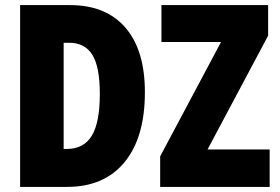

<svg xmlns="http://www.w3.org/2000/svg" viewBox="-20 -734 1100 754"><path d="M243 0H59V-714H255Q396 -714 472.5 -625.5Q549 -537 549 -372Q549 -194 469 -97Q389 0 243 0ZM252 -566H230V-149H242Q309 -149 340.5 -201Q372 -253 372 -365Q372 -472 342.5 -519Q313 -566 252 -566ZM609 0V-120L848 -569H614V-714H1033V-594L795 -147H1039V0Z"/></svg>

Font: Noto Sans UI CondBlack
Style: Regular
Weight: 900
Width: 3
Designer: Monotype Design Team
Foundry: Monotype Imaging Inc.
Version: Version 1.001